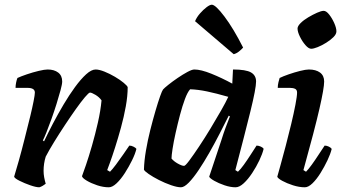

<svg xmlns="http://www.w3.org/2000/svg" viewBox="-20 -795 1455 815"><path d="M147 0Q133 0 108.5 -8.5Q84 -17 63 -27.5Q42 -38 40 -45Q48 -71 60 -113.5Q72 -156 84.5 -206Q97 -256 109 -304Q117 -337 122.5 -365Q128 -393 128 -402Q128 -422 97 -422H46Q46 -433 48.5 -445Q51 -457 54 -464Q69 -471 94 -479.5Q119 -488 144 -494Q169 -500 182 -500Q210 -500 227 -487Q244 -474 244 -449Q244 -438 237 -412Q230 -386 220 -354Q210 -322 198.5 -290Q187 -258 177 -233Q167 -208 162 -199L167 -195Q183 -229 204.5 -270Q226 -311 250 -351.5Q274 -392 298.5 -425.5Q323 -459 345.5 -479.5Q368 -500 386 -500Q401 -500 423.5 -491Q446 -482 468 -469Q490 -456 505 -443.5Q520 -431 522 -425Q522 -388 514 -343.5Q506 -299 493.5 -253.5Q481 -208 468.5 -169Q456 -130 446.5 -104Q437 -78 435 -73L447 -66Q457 -76 472 -96Q487 -116 502.5 -138.5Q518 -161 529 -177Q538 -177 547.5 -172Q557 -167 559 -163Q554 -142 540.5 -114.5Q527 -87 510 -60.5Q493 -34 475 -17Q457 0 442 0Q418 0 392.5 -8.5Q367 -17 348.5 -28Q330 -39 328 -47Q333 -60 345 -95Q357 -130 370.5 -177Q384 -224 395.5 -274.5Q407 -325 411 -369Q401 -383 385 -392.5Q369 -402 362 -402Q357 -402 340.5 -382.5Q324 -363 302 -332Q280 -301 255.5 -264Q231 -227 209.5 -192Q188 -157 174 -130Q165 -101 165 -70Q165 -56 167.5 -42.5Q170 -29 174 -15Q169 -11 161.5 -6.5Q154 -2 147 0Z M748 0Q732 0 706 -9Q680 -18 654.5 -31Q629 -44 611 -56.5Q593 -69 591 -75Q592 -112 599.5 -156Q607 -200 618 -243.5Q629 -287 640 -324.5Q651 -362 659.5 -386Q668 -410 672 -415Q677 -421 694.5 -435Q712 -449 734 -464Q756 -479 775.5 -489.5Q795 -500 805 -500Q833 -500 877.5 -482Q922 -464 966 -440L969 -500Q1024 -500 1045.5 -487.5Q1067 -475 1067 -449Q1067 -420 1043 -322.5Q1019 -225 979 -73L990 -66Q1001 -76 1015 -95.5Q1029 -115 1043.5 -137.5Q1058 -160 1069 -177Q1078 -177 1087.5 -172.5Q1097 -168 1099 -163Q1094 -142 1081 -114.5Q1068 -87 1050.5 -60.5Q1033 -34 1014.5 -17Q996 0 980 0Q958 0 933 -8.5Q908 -17 889.5 -27.5Q871 -38 868 -45L920 -201Q929 -230 937 -251.5Q945 -273 956 -301L951 -304Q934 -270 913 -229Q892 -188 869 -147.5Q846 -107 823.5 -73.5Q801 -40 781.5 -20Q762 0 748 0ZM761 -91Q766 -90 783.5 -113.5Q801 -137 825 -173Q849 -209 873.5 -249.5Q898 -290 918.5 -326Q939 -362 949 -384Q897 -399 858.5 -407Q820 -415 787 -416Q776 -404 765 -374.5Q754 -345 744 -307Q734 -269 725.5 -231Q717 -193 712.5 -163.5Q708 -134 708 -122Q718 -110 735 -100.5Q752 -91 761 -91ZM972 -565 808 -705Q815 -722 829 -738Q843 -754 857 -764.5Q871 -775 879 -775Q895 -775 933 -724.5Q971 -674 1012 -593Q1006 -586 995 -577Q984 -568 972 -565Z M1274 0Q1250 0 1223.5 -8.5Q1197 -17 1178 -27.5Q1159 -38 1157 -45Q1161 -59 1171 -95Q1181 -131 1193 -176.5Q1205 -222 1216 -268Q1227 -314 1234 -350.5Q1241 -387 1241 -402Q1241 -414 1232.5 -418Q1224 -422 1211 -422H1159Q1159 -434 1162 -446Q1165 -458 1167 -464Q1181 -471 1205.5 -479.5Q1230 -488 1254 -494Q1278 -500 1291 -500Q1321 -500 1338.5 -487Q1356 -474 1356 -449Q1356 -421 1336 -333.5Q1316 -246 1268 -73L1279 -66Q1289 -76 1303.5 -96Q1318 -116 1332.5 -138.5Q1347 -161 1358 -177Q1367 -177 1376 -172.5Q1385 -168 1388 -163Q1383 -142 1370 -114.5Q1357 -87 1340.5 -60.5Q1324 -34 1306.5 -17Q1289 0 1274 0ZM1301 -588Q1290 -588 1276.5 -603.5Q1263 -619 1253 -639.5Q1243 -660 1243 -674Q1243 -684 1256 -697Q1269 -710 1288.5 -721.5Q1308 -733 1326 -741Q1344 -749 1354 -749Q1365 -749 1377.5 -733Q1390 -717 1399 -696.5Q1408 -676 1408 -662Q1408 -650 1395.5 -637.5Q1383 -625 1364.5 -613.5Q1346 -602 1328.5 -595Q1311 -588 1301 -588Z"/></svg>

Font: Texturina
Style: Bold Italic
Weight: 700
Italic angle: -11°
Designer: Guillermo Torres Carreño
Foundry: Omnibus-Type
Version: Version 1.002; ttfautohint (v1.8.3)